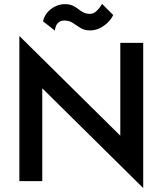

<svg xmlns="http://www.w3.org/2000/svg" viewBox="-20 -917 823 972"><path d="M589 -700V-230L78 -735V0H194V-470L705 35V-700ZM198 -809 258 -762Q258 -770 262 -782Q266 -794 276.5 -803.5Q287 -813 307 -813Q331 -813 349 -800.5Q367 -788 387.5 -775.5Q408 -763 435 -763Q463 -763 486.5 -775Q510 -787 527.5 -805Q545 -823 553 -841L497 -897Q482 -873 467.5 -860Q453 -847 437 -847Q416 -847 402.5 -854Q389 -861 376.5 -871Q364 -881 348 -888.5Q332 -896 308 -896Q282 -896 258.5 -884Q235 -872 219 -853Q203 -834 198 -809Z"/></svg>

Font: Jost Medium
Style: Regular
Weight: 500
Version: Version 3.710